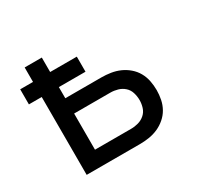

<svg xmlns="http://www.w3.org/2000/svg" viewBox="-117 -662 834 805"><g transform="rotate(-30 300.0 -260.0)"><path d="M88 0V-377H26V-450H88V-520H171V-450H300V-377H171V-323H346Q368 -323 390.5 -319.5Q413 -316 433.5 -307Q454 -298 471.5 -283Q489 -268 500 -248.5Q511 -229 515.5 -206.5Q520 -184 520 -161Q520 -139 515.5 -116.5Q511 -94 500 -74.5Q489 -55 471.5 -40Q454 -25 433.5 -16Q413 -7 390.5 -3.5Q368 0 346 0ZM346 -74Q364 -74 381.5 -79Q399 -84 412.5 -96Q426 -108 431.5 -125.5Q437 -143 437 -161Q437 -179 431.5 -197Q426 -215 412.5 -227Q399 -239 381.5 -244Q364 -249 346 -249H171V-74Z"/></g></svg>

Font: Bmono
Style: Regular
Weight: 400
Monospace: yes
Designer: Belleve Invis
Foundry: Belleve Invis
Version: Version 11.2.2; ttfautohint (v1.8.2)